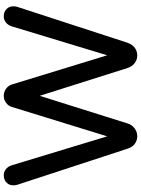

<svg xmlns="http://www.w3.org/2000/svg" viewBox="119 -872 768 1047"><g transform="rotate(-90 503.5 -349.0)"><path d="M70 -713Q90 -713 104.5 -701Q119 -689 125 -670L283 -149L443 -668Q449 -688 466 -700.5Q483 -713 504 -713Q525 -713 542.5 -700.5Q560 -688 566 -668L725 -149L883 -670Q889 -689 903.5 -701Q918 -713 938 -713Q961 -713 976.5 -698.5Q992 -684 992 -662V-659Q992 -654 991.5 -649.5Q991 -645 989 -639L793 -37Q783 -10 764.5 2.5Q746 15 724 15Q701 15 682 0.5Q663 -14 656 -37L504 -517L353 -37Q346 -14 326.5 0.5Q307 15 284 15Q262 15 243.5 2.5Q225 -10 216 -37L19 -639Q17 -645 16.5 -649.5Q16 -654 16 -659V-662Q16 -684 31.5 -698.5Q47 -713 70 -713Z"/></g></svg>

Font: Varela Round Precious
Style: Medium
Weight: 500
Designer: Joe Prince
Foundry: Joe Prince
Version: Version 1.000